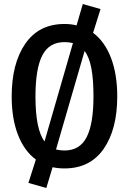

<svg xmlns="http://www.w3.org/2000/svg" viewBox="-20 -823 640 953"><path d="M562 -345Q562 -181 494.5 -84Q427 13 300 13Q268 13 241 7L210 110L121 85L158 -31Q100 -74 69 -154.5Q38 -235 38 -344Q38 -508 105.5 -606Q173 -704 300 -704Q333 -704 360 -697L391 -803L479 -778L442 -660Q500 -617 531 -535.5Q562 -454 562 -345ZM156 -344Q156 -181 201 -121L342 -609Q322 -614 300 -614Q224 -614 190 -548Q156 -482 156 -344ZM444 -345Q444 -429 433.5 -484Q423 -539 400 -570L258 -81Q280 -76 300 -76Q376 -76 410 -142Q444 -208 444 -345Z"/></svg>

Font: Fira Mono Medium
Style: Regular
Weight: 500
Designer: Carrois Corporate & Edenspiekermann AG
Foundry: Carrois Corporate GbR & Edenspiekermann AG
Version: Version 3.206